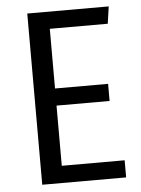

<svg xmlns="http://www.w3.org/2000/svg" viewBox="-51 -741 576 782"><g transform="rotate(-5 236.5 -350.0)"><path d="M90 0V-700H423L413 -630H176V-386H393V-316H176V-70H433V0Z"/></g></svg>

Font: Strait
Style: Regular
Weight: 400
Width: 3
Designer: Eduardo Rodriguez Tunni
Foundry: Eduardo Rodriguez Tunni
Version: Version 1.001